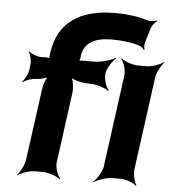

<svg xmlns="http://www.w3.org/2000/svg" viewBox="-55 -810 798 886"><g transform="rotate(5 344.5 -367.0)"><path d="M438 -637C490 -637 533 -630 564 -621C574 -618 586 -608 589 -602L593 -604C590 -610 588 -625 591 -635L612 -704C616 -717 630 -734 639 -739L638 -742C629 -738 607 -736 595 -739C556 -751 509 -760 444 -760C278 -760 179 -692 160 -550L159 -539C158 -534 157 -524 160 -521L164 -524C161 -527 151 -528 146 -528H118C100 -528 73 -539 64 -549L61 -546C70 -536 76 -507 74 -489L71 -464C69 -446 53 -417 42 -407L44 -404C55 -414 86 -425 104 -425C122 -425 156 -433 167 -443L164 -446C153 -436 140 -404 138 -386L92 -50C89 -26 70 11 56 24L57 26C72 14 111 0 135 0H177C201 0 239 14 253 26L257 24C244 11 231 -26 234 -50L278 -375C281 -399 276 -439 265 -451L263 -449C273 -436 318 -425 348 -425H353C383 -425 428 -411 442 -399L445 -401C432 -414 419 -451 422 -475V-478C425 -502 449 -539 466 -552L463 -554C445 -542 397 -528 367 -528H313C307 -528 295 -527 292 -524L294 -521C297 -524 300 -534 301 -539L302 -550C310 -610 360 -637 438 -637ZM594 -50 652 -478C655 -502 675 -539 689 -552L687 -554C672 -542 633 -528 609 -528H567C543 -528 505 -542 491 -554L488 -552C501 -539 513 -502 510 -478L452 -50C449 -26 426 11 409 24L411 26C429 14 471 0 495 0H537C561 0 596 14 607 26L610 24C600 11 591 -26 594 -50Z"/></g></svg>

Font: Asimov
Style: EdgeWideIt
Weight: 500
Designer: Google
Version: Version 2.000980: 2014